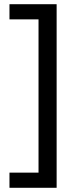

<svg xmlns="http://www.w3.org/2000/svg" viewBox="-20 -734 369 912"><path d="M25 86H163V-642H25V-714H249V158H25Z"/></svg>

Font: Noto Music
Style: Regular
Weight: 400
Designer: Monotype Design Team, Benjamin Yang
Foundry: Monotype Imaging Inc.
Version: Version 2.002; ttfautohint (v1.8.4.7-5d5b)